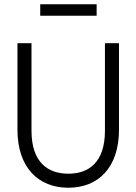

<svg xmlns="http://www.w3.org/2000/svg" viewBox="-20 -873 640 902"><path d="M62 -670V-264C62 -86 160 9 301 9C442 9 539 -86 539 -264V-670H473V-259C473 -107 394 -57 301 -57C208 -57 128 -107 128 -259V-670ZM169 -799H434V-853H169Z"/></svg>

Font: LT Wave Mono Light
Style: Regular
Weight: 300
Designer: Daniel Lyons
Version: Version 2.5 (Glyphs App)